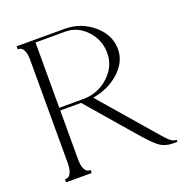

<svg xmlns="http://www.w3.org/2000/svg" viewBox="-118 -750 816 855"><g transform="rotate(-20 289.5 -322.5)"><path d="M51.8 -629.9V-644.5H87.9H112.3H136.7H278.3Q356.9 -644.5 414.3 -595.2Q471.7 -545.9 471.7 -478.5Q471.7 -418.9 420.7 -372.1Q369.6 -325.2 293.9 -313L483.4 -93.8Q529.3 -39.6 545.4 -24.7Q561.5 -9.8 574.2 -9.8H579.1V0H558.6Q522 0 496.3 -18.1Q470.7 -36.1 413.1 -103.5L235.4 -309.6H136.7V-78.1Q136.7 -48.3 145 -31.5Q153.3 -14.6 168 -14.6H172.9V0H136.7H112.3H87.9H51.8V-14.6H56.6Q71.3 -14.6 79.6 -31.5Q87.9 -48.3 87.9 -78.1V-566.4Q87.9 -596.2 79.6 -613Q71.3 -629.9 56.6 -629.9ZM250 -322.3Q319.8 -322.3 370.4 -368.7Q420.9 -415 420.9 -478.5Q420.9 -540.5 378.7 -586.2Q336.4 -631.8 278.3 -631.8H136.7V-322.3H224.6Z"/></g></svg>

Font: Elaris
Style: Regular
Weight: 500
Version: Version 1.0